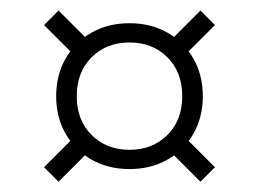

<svg xmlns="http://www.w3.org/2000/svg" viewBox="-20 -413 491 364"><path d="M91 -393 144.5 -339.5 117 -312 63.5 -365.5ZM63.5 -96 116 -148.5 143.5 -121 91 -68.5ZM225.5 -369Q266 -369 297.2 -351.2Q328.5 -333.5 346.5 -302.2Q364.5 -271 364.5 -230.5Q364.5 -190.5 346.5 -159.2Q328.5 -128 297.2 -110.2Q266 -92.5 225.5 -92.5Q185 -92.5 153.8 -110.2Q122.5 -128 104.5 -159.2Q86.5 -190.5 86.5 -230.5Q86.5 -271 104.5 -302.2Q122.5 -333.5 153.8 -351.2Q185 -369 225.5 -369ZM225.5 -129Q269 -129 297.2 -157Q325.5 -185 325.5 -230.5Q325.5 -276.5 297.2 -304.5Q269 -332.5 225.5 -332.5Q182 -332.5 153.8 -304.5Q125.5 -276.5 125.5 -230.5Q125.5 -185 153.8 -157Q182 -129 225.5 -129ZM387.5 -365.5 334 -312 306.5 -339.5 360 -393ZM387.5 -96 360 -68.5 307.5 -121 335 -148.5Z"/></svg>

Font: Newsreader 36pt
Style: Regular
Weight: 400
Designer: Hugues Gentile
Foundry: Production Type
Version: Version 1.003